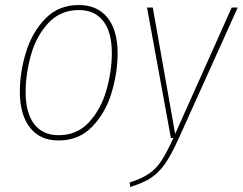

<svg xmlns="http://www.w3.org/2000/svg" viewBox="-20 -549 966 764"><path d="M59 -184Q59 -262 83.5 -341.5Q108 -421 160.5 -475Q213 -529 294 -529Q367 -529 407.5 -479Q448 -429 448 -337Q448 -260 424 -180Q400 -100 347 -45Q294 10 213 10Q139 10 99 -41.5Q59 -93 59 -184ZM425 -338Q425 -421 391 -465Q357 -509 294 -509Q220 -509 172 -457Q124 -405 103 -329.5Q82 -254 82 -183Q82 -100 116 -55.5Q150 -11 213 -11Q287 -11 334.5 -63Q382 -115 403.5 -190.5Q425 -266 425 -338ZM691 2Q662 66 638 101Q614 136 582.5 157.5Q551 179 498 195L496 177Q544 162 573 142Q602 122 622.5 90.5Q643 59 670 0H660L565 -519H588L677 -16L902 -519H926Z"/></svg>

Font: Fira Sans Condensed Thin
Style: Italic
Weight: 250
Width: 3
Italic angle: -8°
Designer: Carrois Corporate & Edenspiekermann AG
Foundry: Carrois Corporate GbR & Edenspiekermann AG
Version: Version 4.203